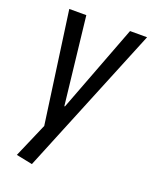

<svg xmlns="http://www.w3.org/2000/svg" viewBox="-137 -616 699 879"><g transform="rotate(20 212.5 -177.0)"><path d="M49 170 136 -31 124 21 46 -540H129L177 -114H180L342 -540H425L128 186Z"/></g></svg>

Font: Pathway Extreme Condensed
Style: Italic
Weight: 400
Width: 3
Italic angle: -8°
Version: Version 1.001;gftools[0.9.26]